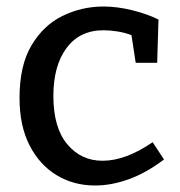

<svg xmlns="http://www.w3.org/2000/svg" viewBox="-20 -560 554 590"><path d="M272 10Q206 10 153.5 -22Q101 -54 70.5 -114Q40 -174 40 -259Q40 -359 77 -421Q114 -483 173 -511.5Q232 -540 298 -540Q340 -540 386.5 -528.5Q433 -517 467 -500L463 -367H397L384 -452Q363 -460 340 -463.5Q317 -467 298 -467Q225 -467 184.5 -412.5Q144 -358 144 -265Q144 -168 186.5 -117Q229 -66 295 -66Q366 -66 449 -123L484 -70Q430 -29 376.5 -9.5Q323 10 272 10Z"/></svg>

Font: Bitter Medium
Style: Regular
Weight: 500
Designer: Sol Matas, and Bitter project Authors
Foundry: Sol Matas
Version: Version 2.001